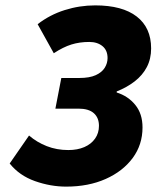

<svg xmlns="http://www.w3.org/2000/svg" viewBox="-20 -682 584 714"><path d="M226 12Q168 12 110 -8.5Q52 -29 16 -74L88 -178Q117 -153 154 -138.5Q191 -124 234 -124Q268 -124 293.5 -135Q319 -146 333.5 -166.5Q348 -187 348 -214Q348 -244 329 -261Q310 -278 272 -278H186L208 -392H275Q313 -392 336 -402.5Q359 -413 369.5 -430Q380 -447 380 -466Q380 -495 361 -510.5Q342 -526 312 -526Q276 -526 245.5 -516.5Q215 -507 180 -484L120 -592Q165 -627 220.5 -644.5Q276 -662 334 -662Q435 -662 488.5 -620.5Q542 -579 542 -502Q542 -463 526 -432.5Q510 -402 481 -379.5Q452 -357 414 -342V-338Q456 -325 483 -292Q510 -259 510 -208Q510 -144 473.5 -94.5Q437 -45 373 -16.5Q309 12 226 12Z"/></svg>

Font: Source Sans 3 Black
Style: Italic
Weight: 900
Italic angle: -11°
Designer: Paul D. Hunt
Foundry: Adobe
Version: Version 3.052;hotconv 1.1.0;makeotfexe 2.6.0